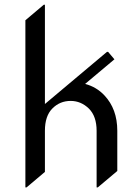

<svg xmlns="http://www.w3.org/2000/svg" viewBox="-20 -777 587 816"><path d="M87.9 19.5V-690.9L166 -756.8H170.9V-335L434.6 -556.6H439.5L466.3 -524.9L341.8 -420.4Q390.6 -407.2 423.8 -371.6Q478.5 -313.5 478.5 -221.2V-50.3L395.5 19.5H390.6V-221.2Q390.6 -282.7 357.9 -315.4Q324.2 -348.1 280.3 -348.1Q234.4 -348.1 202.6 -315.9Q170.9 -284.2 170.9 -221.2V-46.4L92.8 19.5Z"/></svg>

Font: Gothica
Style: Book
Weight: 400
Designer: Wojciech Kalinowski "wmk69" (wmk69@o2.pl)
Foundry: Wojciech Kalinowski "wmk69" (wmk69@o2.pl)
Version: Version 2.1.0; 2021-05-14